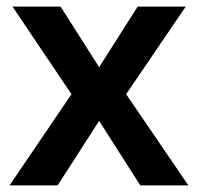

<svg xmlns="http://www.w3.org/2000/svg" viewBox="-20 -563 602 583"><path d="M197 -277 18 -543H164L281 -359L398 -543H544L363 -277L552 0H406L281 -196L155 0H9Z"/></svg>

Font: Noto Sans Javanese SemiBold
Style: Regular
Weight: 600
Version: Version 2.004